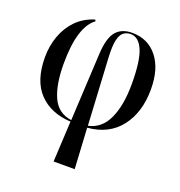

<svg xmlns="http://www.w3.org/2000/svg" viewBox="-139 -663 951 1017"><g transform="rotate(20 336.5 -154.5)"><path d="M275 237 287 8Q174 2 108.5 -66.5Q43 -135 43 -267Q43 -331 63.5 -387.5Q84 -444 124 -485Q164 -526 225 -545L230 -537Q148 -477 148 -269Q148 -150 180 -80.5Q212 -11 288 -1L308 -384Q313 -473 344 -509.5Q375 -546 434 -546Q523 -546 576 -480Q629 -414 629 -298Q629 -168 564.5 -85Q500 -2 381 8L394 237ZM360 -385 381 -3Q454 -18 489 -93.5Q524 -169 524 -290Q524 -421 499 -479Q474 -537 429 -537Q407 -537 390 -525Q373 -513 365 -480Q357 -447 360 -385Z"/></g></svg>

Font: Noto Serif Display SemiCondensed Medium
Style: Regular
Weight: 500
Width: 4
Designer: Monotype Design Team
Foundry: Monotype Imaging Inc.
Version: Version 2.009